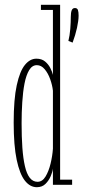

<svg xmlns="http://www.w3.org/2000/svg" viewBox="-20 -770 368 800"><path d="M265 -599.5Q270.5 -621.5 272.8 -649.2Q275 -677 275 -700Q275 -717.5 278.8 -727Q282.5 -736.5 292 -736.5Q302 -736.5 304.8 -728Q307.5 -719.5 307.5 -705Q307.5 -684.5 300.8 -653.8Q294 -623 282.5 -592.5ZM133.5 10Q105 10 83.5 -17.5Q62 -45 49.5 -104.2Q37 -163.5 37 -259Q37 -356.5 49.8 -415Q62.5 -473.5 83.8 -499.5Q105 -525.5 131.5 -525.5Q153.5 -525.5 167.5 -514Q181.5 -502.5 189.5 -486.8Q197.5 -471 200.5 -458V-728.5H150.5V-750H230.5V-21.5H280.5V0H200.5V-67.5Q199 -54 191.2 -35.8Q183.5 -17.5 169.5 -3.8Q155.5 10 133.5 10ZM136.5 -12.5Q156.5 -12.5 169.8 -34.5Q183 -56.5 190.8 -88.5Q198.5 -120.5 200.5 -150.5V-392Q198 -415 189.2 -439.8Q180.5 -464.5 166.2 -481.5Q152 -498.5 133.5 -498.5Q114 -498.5 101.5 -477.8Q89 -457 82.2 -422.2Q75.5 -387.5 72.8 -344.5Q70 -301.5 70 -256.5Q70 -199.5 73.2 -154.5Q76.5 -109.5 83.8 -77.8Q91 -46 104 -29.2Q117 -12.5 136.5 -12.5Z"/></svg>

Font: Imbue 48pt Thin
Style: Regular
Weight: 250
Designer: Tyler Finck
Foundry: Etcetera Type Company
Version: Version 1.102